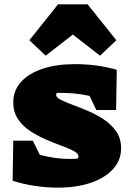

<svg xmlns="http://www.w3.org/2000/svg" viewBox="-20 -851 607 883"><path d="M246 12Q194 12 140.5 4Q87 -4 38 -20L41 -204H131L163 -139Q197 -130 231.5 -125Q266 -120 301 -120Q319 -120 338 -122Q341 -126 341 -131Q341 -145 319.5 -156.5Q298 -168 263.5 -180.5Q229 -193 191 -209.5Q153 -226 118.5 -248.5Q84 -271 62.5 -303.5Q41 -336 41 -380Q41 -434 76 -473.5Q111 -513 175 -534.5Q239 -556 326 -556Q427 -556 517 -530L514 -345H423L392 -410Q361 -417 327 -420.5Q293 -424 255 -424Q249 -424 242 -424Q238 -419 238 -415Q238 -403 259.5 -392Q281 -381 315 -368.5Q349 -356 387.5 -339.5Q426 -323 460 -300Q494 -277 515.5 -245Q537 -213 537 -169Q537 -114 499.5 -73Q462 -32 396.5 -10Q331 12 246 12ZM383 -831 515 -666 440 -595 315 -692 190 -595 115 -666 247 -831Z"/></svg>

Font: Piazzolla SC Black
Style: Regular
Weight: 900
Designer: Juan Pablo del Peral
Foundry: Huerta Tipografica
Version: Version 1.330